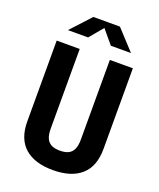

<svg xmlns="http://www.w3.org/2000/svg" viewBox="-170 -1042 959 1157"><g transform="rotate(20 310.0 -463.5)"><path d="M406.6 -219.8V-730H554.2V-212.4Q554.2 -100.6 490.8 -44.5Q427.4 11.5 310 11.5Q192.6 11.5 129.2 -44.5Q65.8 -100.6 65.8 -212.4V-730H213.4V-219.8Q213.4 -180.2 224 -157.2Q234.5 -134.2 255.6 -123.7Q276.7 -113.2 310 -113.2Q343.3 -113.2 364.4 -123.7Q385.5 -134.2 396 -157.2Q406.6 -180.2 406.6 -219.8ZM224.8 -939.4H395.2L512.2 -812.5H383L297.7 -914.5H322.3L237 -812.5H107.8Z"/></g></svg>

Font: Monaspace Neon Var ExtraLight
Style: Regular
Weight: 200
Designer: Riley Cran and the Lettermatic Team
Version: Version 1.200 (Monaspace Neon Var)